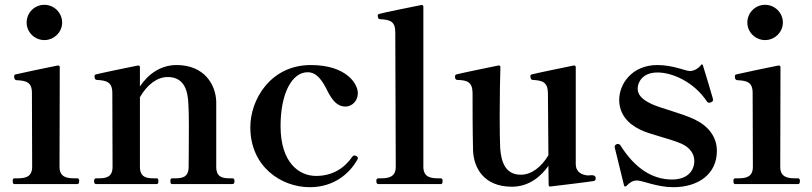

<svg xmlns="http://www.w3.org/2000/svg" viewBox="-20 -767 3384 800"><path d="M165 -600C205 -600 239 -633 239 -673C239 -714 205 -747 165 -747C124 -747 91 -714 91 -673C91 -633 124 -600 165 -600ZM303 0C308 0 310 -6 310 -13C310 -19 308 -24 303 -24H291C260 -24 228 -28 228 -72L229 -487C229 -492 226 -495 220 -494C185 -487 55 -460 45 -457C40 -456 39 -453 39 -448C39 -443 40 -434 48 -433C89 -431 113 -425 113 -380L114 -72C114 -28 83 -24 52 -24H40C34 -24 33 -19 33 -13C33 -6 34 0 40 0Z M939 -24C908 -24 881 -28 881 -72V-251V-343C879 -416 830 -496 716 -496C650 -496 598 -459 563 -407V-487C563 -492 560 -495 554 -494C519 -487 389 -460 380 -457C375 -456 374 -453 374 -450C374 -445 374 -435 383 -434C424 -432 448 -425 448 -380L449 -72C449 -28 421 -24 390 -24H380C374 -24 372 -19 372 -12C372 -6 374 0 380 0H633C639 0 640 -6 640 -12C640 -19 639 -24 633 -24H621C591 -24 563 -28 563 -72V-362C593 -414 634 -446 679 -446C746 -446 763 -392 765 -332C766 -314 767 -284 767 -248C767 -171 766 -72 766 -72C766 -28 739 -24 709 -24H697C691 -24 690 -19 690 -12C690 -6 691 0 697 0H949C955 0 957 -6 957 -12C957 -19 955 -24 949 -24Z M1271 13C1371 13 1437 -44 1469 -102C1471 -104 1471 -106 1471 -108C1471 -112 1469 -115 1464 -117C1461 -119 1459 -119 1456 -119C1453 -119 1451 -118 1448 -114C1414 -65 1364 -34 1297 -34C1226 -34 1149 -89 1149 -242C1149 -377 1196 -466 1262 -466C1302 -466 1325 -428 1347 -383C1365 -350 1384 -323 1420 -323C1445 -323 1471 -345 1471 -379C1471 -418 1423 -496 1275 -496C1108 -496 1023 -353 1023 -237C1023 -72 1152 13 1271 13Z M1817 0C1823 0 1824 -6 1824 -13C1824 -19 1823 -24 1817 -24H1806C1776 -24 1744 -28 1744 -72V-739C1744 -744 1741 -747 1735 -746C1690 -737 1572 -713 1560 -709C1555 -708 1554 -705 1554 -702C1554 -698 1554 -687 1564 -687C1605 -685 1627 -678 1627 -633L1629 -72C1629 -28 1597 -24 1566 -24H1556C1550 -24 1548 -19 1548 -13C1548 -6 1550 0 1556 0Z M2445 -37C2440 -37 2435 -36 2429 -36C2406 -38 2379 -48 2379 -84V-487C2379 -492 2376 -495 2370 -494C2335 -487 2205 -460 2196 -457C2191 -456 2190 -453 2190 -450C2190 -444 2191 -435 2199 -434C2240 -432 2262 -425 2263 -380L2265 -120C2235 -70 2194 -39 2150 -39C2084 -39 2068 -95 2064 -151C2063 -170 2062 -226 2062 -283C2062 -362 2064 -458 2065 -487C2065 -493 2062 -495 2056 -494C2021 -487 1891 -460 1882 -457C1877 -456 1876 -452 1876 -448C1876 -444 1876 -435 1885 -434C1926 -433 1948 -426 1949 -381C1949 -337 1949 -222 1951 -142C1953 -70 1994 11 2113 11C2185 11 2235 -33 2265 -76L2266 3C2266 9 2269 11 2274 10C2310 6 2447 -11 2455 -13C2461 -15 2462 -19 2462 -23C2462 -29 2461 -37 2445 -37Z M2591 7C2604 -7 2617 -15 2634 -15C2657 -15 2718 13 2785 13C2890 13 2967 -42 2967 -138C2967 -200 2928 -244 2873 -270C2815 -297 2735 -315 2694 -334C2653 -354 2637 -373 2637 -398C2637 -420 2653 -465 2720 -465C2780 -465 2870 -427 2925 -345C2928 -340 2931 -339 2935 -339C2938 -339 2939 -339 2943 -341C2949 -344 2951 -346 2951 -351C2951 -352 2951 -353 2950 -357C2947 -369 2919 -462 2909 -494C2907 -500 2904 -501 2900 -495C2888 -480 2870 -471 2854 -471C2837 -471 2785 -496 2719 -496C2613 -496 2560 -417 2560 -351C2560 -293 2595 -252 2647 -227C2686 -207 2764 -192 2820 -168C2853 -153 2873 -127 2873 -97C2873 -55 2844 -19 2780 -19C2699 -19 2626 -65 2566 -160C2563 -165 2559 -167 2555 -167C2553 -167 2551 -167 2549 -166C2544 -164 2541 -160 2541 -155L2542 -150L2580 5C2581 11 2586 12 2591 7Z M3168 -600C3208 -600 3242 -633 3242 -673C3242 -714 3208 -747 3168 -747C3127 -747 3094 -714 3094 -673C3094 -633 3127 -600 3168 -600ZM3306 0C3311 0 3313 -6 3313 -13C3313 -19 3311 -24 3306 -24H3294C3263 -24 3231 -28 3231 -72L3232 -487C3232 -492 3229 -495 3223 -494C3188 -487 3058 -460 3048 -457C3043 -456 3042 -453 3042 -448C3042 -443 3043 -434 3051 -433C3092 -431 3116 -425 3116 -380L3117 -72C3117 -28 3086 -24 3055 -24H3043C3037 -24 3036 -19 3036 -13C3036 -6 3037 0 3043 0Z"/></svg>

Font: Shippori Mincho OTF
Style: Bold
Weight: 800
Designer: FONTDASU
Foundry: FONTDASU / Google Inc. / but / Adobe
Version: Version 3.300;hotconv 1.0.109;makeotfexe 2.5.65596